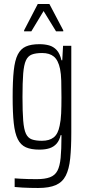

<svg xmlns="http://www.w3.org/2000/svg" viewBox="-20 -738 433 956"><path d="M170 198Q150 198 130.5 197.5Q111 197 91.5 196Q72 195 53 193V150Q67 151 83.5 152Q100 153 120.5 153.5Q141 154 163 154Q204 154 229 144.5Q254 135 266 112Q278 89 282 47.5Q286 6 286 -56V-65H282Q276 -39 262 -23Q248 -7 227 0Q206 7 176 7Q135 7 109 -4.5Q83 -16 68.5 -45Q54 -74 48.5 -125Q43 -176 43 -255Q43 -335 48.5 -386.5Q54 -438 68.5 -466.5Q83 -495 109 -506.5Q135 -518 176 -518Q203 -518 224.5 -512Q246 -506 262 -489Q278 -472 286 -438H290L294 -510H335V-79Q335 -2 329.5 51Q324 104 307.5 136.5Q291 169 258 183.5Q225 198 170 198ZM189 -37Q226 -37 247.5 -54Q269 -71 277 -112Q283 -139 284.5 -173Q286 -207 286 -253Q286 -301 285 -336Q284 -371 279 -395Q270 -438 248.5 -456Q227 -474 190 -474Q158 -474 138.5 -466.5Q119 -459 109 -437Q99 -415 95.5 -371.5Q92 -328 92 -255Q92 -182 95.5 -138Q99 -94 109 -72.5Q119 -51 138.5 -44Q158 -37 189 -37ZM100 -582V-587L168 -718H226L295 -587V-582H259L197 -683L136 -582Z"/></svg>

Font: Saira ExtraCondensed Light
Style: Regular
Weight: 300
Width: 2
Designer: Hector Gatti with collaboration of the Omnibus-Type team
Foundry: Omnibus-Type
Version: Version 1.101